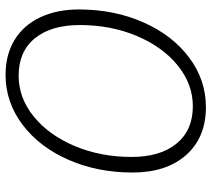

<svg xmlns="http://www.w3.org/2000/svg" viewBox="-55 -695 760 690"><g transform="rotate(-90 325.0 -350.0)"><path d="M50 -254Q50 -380 96 -484.5Q142 -589 222.5 -649.5Q303 -710 401 -710Q473 -710 526 -678Q579 -646 607.5 -586Q636 -526 636 -446Q636 -320 590 -215.5Q544 -111 463.5 -50.5Q383 10 285 10Q176 10 113 -61Q50 -132 50 -254ZM580 -443Q580 -546 532.5 -604.5Q485 -663 398 -663Q318 -663 251 -608.5Q184 -554 145 -461Q106 -368 106 -257Q106 -154 154 -95.5Q202 -37 288 -37Q368 -37 435 -91.5Q502 -146 541 -239Q580 -332 580 -443Z"/></g></svg>

Font: Sarabun ExtraLight
Style: Italic
Weight: 275
Italic angle: -10°
Designer: Suppakit Chalermlarp | Katatrad Co.,Ltd.
Foundry: Cadson Demak Co.,Ltd.
Version: Version 1.000; ttfautohint (v1.6)